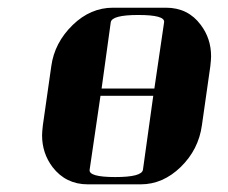

<svg xmlns="http://www.w3.org/2000/svg" viewBox="-20 -481 594 501"><path d="M89.8 -127.9Q89.8 -136.2 91.8 -153.8L113.8 -308.1Q122.1 -369.6 169.9 -416Q216.3 -460.9 274.9 -460.9H413.1Q470.7 -460.9 503.9 -416Q530.8 -380.4 530.8 -334Q530.8 -325.7 528.8 -308.1L506.8 -153.8Q498 -90.3 451.2 -44.9Q404.8 0 347.2 0H209Q151.9 0 117.2 -44.9Q89.8 -81.1 89.8 -127.9ZM213.9 -38.1Q210.9 -19 280.8 -19Q350.1 -19 353 -38.1L379.9 -231H242.2ZM245.1 -250H382.8L408.2 -422.9Q411.1 -441.9 340.8 -441.9Q272 -441.9 269 -422.9Z"/></svg>

Font: Hjet
Style: Italic
Weight: 400
Designer: T. Christopher White
Version: Version 1.2